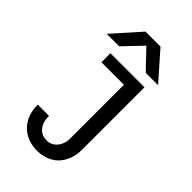

<svg xmlns="http://www.w3.org/2000/svg" viewBox="-291 -892 1182 1182"><g transform="rotate(45 300.0 -301.5)"><path d="M280 107.5Q308 107.5 329.2 91.8Q350.5 76 361.8 50.8Q373 25.5 373 -1.5V-471.5H177V-550H473.5V-8.5Q473.5 53.5 449.5 99.2Q425.5 145 382 169.5Q338.5 194 281 194Q223.5 194 179 169.5Q134.5 145 109.2 98.8Q84 52.5 84 -10H182Q182 45.5 208.5 76.5Q235 107.5 280 107.5ZM235.5 -797H366L523.5 -618.5H416L300.5 -739.5L185 -618.5H76.5Z"/></g></svg>

Font: JuliaMono Medium
Style: Regular
Weight: 500
Monospace: yes
Designer: cormullion
Foundry: corm
Version: Version 0.054; ttfautohint (v1.8.4)